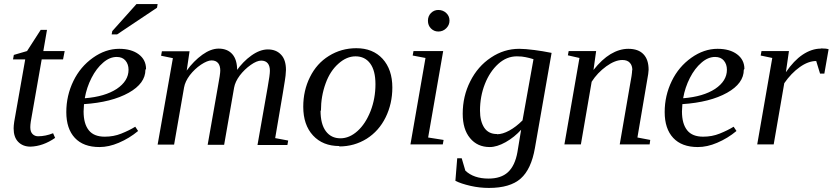

<svg xmlns="http://www.w3.org/2000/svg" viewBox="-20 -710 4094 944"><path d="M129 -85V-84Q129 -62 140 -51Q151 -40 167 -40Q204 -40 241 -55L251 -32Q192 9 130 11Q92 11 69 -13Q47 -36 47 -79Q47 -92 50 -112Q53 -132 104 -418H44L48 -440L113 -459L180 -563H211L193 -459H298L290 -418H185L138 -150Q129 -105 129 -85Z M698 -371 695 -367Q695 -300 613 -254Q529 -207 393 -198L391 -162Q391 -101 417 -69Q442 -38 495 -38Q539 -38 576 -53Q616 -69 645 -87L659 -66Q616 -30 564 -8Q515 13 469 13Q390 13 348 -32Q306 -77 306 -159Q306 -240 341 -312Q375 -382 437 -426Q499 -470 566 -470Q626 -470 662 -443Q698 -416 698 -371ZM397 -228 398 -227Q496 -235 554 -273Q612 -312 612 -367Q612 -394 597 -412Q582 -430 554 -430Q519 -430 487 -402Q454 -374 430 -327Q406 -280 397 -228ZM529 -541 532 -557 651 -690H755L752 -672L556 -541Z M1146 -364 1141 -360Q1175 -408 1216 -437Q1258 -467 1297 -467Q1338 -467 1362 -441Q1386 -416 1386 -366Q1386 -362 1384 -338Q1383 -321 1333 -31L1397 -19L1393 3H1246L1296 -281Q1307 -342 1307 -362Q1307 -385 1297 -398Q1286 -412 1264 -412Q1243 -412 1213 -391Q1182 -369 1159 -339Q1136 -308 1131 -279L1082 2H1001L1051 -282Q1063 -346 1063 -363Q1063 -386 1053 -399Q1042 -413 1020 -413Q1000 -413 968 -392Q937 -371 913 -340Q890 -309 885 -280L836 1H755L830 -424L772 -436L776 -458H912L898 -363Q932 -410 975 -441Q1017 -471 1055 -471Q1098 -471 1122 -444Q1146 -417 1146 -364Z M1558 -166H1556Q1556 -100 1582 -65Q1608 -30 1654 -30Q1698 -30 1738 -66Q1777 -101 1802 -164Q1826 -226 1826 -296Q1826 -363 1800 -398Q1774 -433 1728 -433Q1684 -433 1644 -397Q1603 -361 1581 -300Q1558 -237 1558 -166ZM1648 10V8Q1567 8 1519 -44Q1471 -96 1471 -185Q1471 -265 1504 -331Q1537 -398 1597 -435Q1658 -473 1732 -473Q1813 -473 1861 -421Q1909 -368 1909 -280Q1909 -200 1876 -133Q1843 -66 1783 -28Q1722 10 1648 10Z M2085 -34 2161 -22 2157 0H1998L2072 -425L2009 -437L2013 -459H2159ZM2190 -609V-608Q2190 -587 2174 -571Q2158 -555 2135 -555Q2114 -555 2099 -570Q2084 -585 2084 -608Q2084 -631 2099 -646Q2114 -661 2135 -661Q2158 -661 2174 -646Q2190 -631 2190 -609Z M2423 -51 2424 -50Q2451 -50 2484 -68Q2517 -86 2549 -118L2603 -419Q2591 -422 2582 -425Q2576 -427 2564 -429Q2552 -431 2545 -432Q2538 -433 2521 -433Q2471 -433 2430 -396Q2388 -358 2364 -297Q2340 -236 2340 -166Q2340 -114 2361 -82Q2382 -51 2423 -51ZM2543 -77 2544 -74Q2509 -35 2466 -11Q2423 13 2388 13Q2327 13 2291 -31Q2255 -74 2255 -151Q2255 -237 2292 -310Q2329 -384 2394 -427Q2458 -470 2533 -470Q2561 -470 2608 -464Q2647 -459 2692 -450L2610 18Q2592 122 2540 168Q2488 214 2384 214Q2338 214 2294 204Q2246 193 2219 179L2228 68H2250L2268 129Q2309 168 2382 168Q2443 168 2477 137Q2512 105 2524 38Z M3088 -365H3089Q3089 -388 3077 -401Q3065 -415 3040 -415Q3004 -415 2961 -384Q2917 -352 2889 -308L2836 0H2755L2829 -425L2772 -438L2776 -459H2911L2898 -366Q2939 -418 2982 -444Q3026 -470 3069 -470Q3119 -470 3144 -443Q3169 -417 3169 -367Q3169 -364 3167 -346Q3166 -341 3114 -34L3177 -22L3174 0H3027L3076 -284Q3088 -346 3088 -365Z M3640 -371 3637 -367Q3637 -300 3555 -254Q3471 -207 3335 -198L3333 -162Q3333 -101 3359 -69Q3384 -38 3437 -38Q3481 -38 3518 -53Q3558 -69 3587 -87L3601 -66Q3558 -30 3506 -8Q3457 13 3411 13Q3332 13 3290 -32Q3248 -77 3248 -159Q3248 -240 3283 -312Q3317 -382 3379 -426Q3441 -470 3508 -470Q3568 -470 3604 -443Q3640 -416 3640 -371ZM3339 -228 3340 -227Q3438 -235 3496 -273Q3554 -312 3554 -367Q3554 -394 3539 -412Q3524 -430 3496 -430Q3461 -430 3429 -402Q3396 -374 3372 -327Q3348 -280 3339 -228Z M4016 -471V-472Q4042 -472 4054 -468L4033 -348H4012L3993 -410Q3954 -410 3912 -380Q3870 -350 3836 -301L3784 0H3703L3777 -425L3720 -437L3724 -459H3859L3844 -355Q3883 -412 3926 -441Q3971 -471 4016 -471Z"/></svg>

Font: Libra Serif Modern
Style: Italic
Weight: 400
Italic angle: -12°
Designer: Stefan Peev, Context Ltd
Foundry: Stefan Peev, Context Ltd
Version: Version 1.000